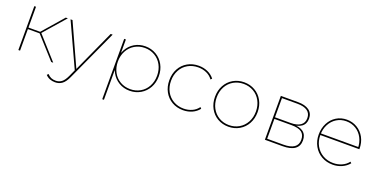

<svg xmlns="http://www.w3.org/2000/svg" viewBox="-25 -1224 4145 2126"><g transform="rotate(20 2048.0 -161.5)"><path d="M267 -263 285 -271 528 0H504ZM117 -517H137V0H117ZM130 -272H287V-254H130ZM267 -263 488 -517H512L285 -257Z M507 151 522 135Q543 158 566 168Q589 178 620 178Q660 178 689.5 155.5Q719 133 745 77L783 -7L788 -14L1017 -517H1040L765 83Q737 145 702 171Q667 197 619 197Q585 197 556.5 185.5Q528 174 507 151ZM544 -517H567L796 -14L787 11Z M1179 -258Q1179 -333 1211.5 -393Q1244 -453 1300.5 -486.5Q1357 -520 1427 -520Q1497 -520 1554.5 -486.5Q1612 -453 1645 -393Q1678 -333 1678 -258Q1678 -183 1645 -123.5Q1612 -64 1554.5 -30.5Q1497 3 1427 3Q1357 3 1300.5 -30.5Q1244 -64 1211.5 -123.5Q1179 -183 1179 -258ZM1176 -517H1196V-327L1186 -257L1196 -187V194H1176ZM1658 -258Q1658 -328 1628 -383.5Q1598 -439 1545 -470Q1492 -501 1427 -501Q1362 -501 1309 -470Q1256 -439 1226 -383.5Q1196 -328 1196 -258Q1196 -188 1226 -132.5Q1256 -77 1309 -46.5Q1362 -16 1427 -16Q1492 -16 1545 -46.5Q1598 -77 1628 -132.5Q1658 -188 1658 -258Z M1802 -259Q1802 -335 1834.5 -394.5Q1867 -454 1925 -487Q1983 -520 2056 -520Q2113 -520 2161.5 -498.5Q2210 -477 2242 -436L2228 -421Q2199 -461 2154 -481Q2109 -501 2056 -501Q1989 -501 1935.5 -470.5Q1882 -440 1852 -384.5Q1822 -329 1822 -259Q1822 -188 1852 -133Q1882 -78 1935.5 -47Q1989 -16 2056 -16Q2109 -16 2154 -36Q2199 -56 2228 -96L2242 -81Q2210 -40 2161.5 -18.5Q2113 3 2056 3Q1983 3 1925 -30.5Q1867 -64 1834.5 -123.5Q1802 -183 1802 -259Z M2340 -259Q2340 -334 2372.5 -393.5Q2405 -453 2462.5 -486.5Q2520 -520 2591 -520Q2662 -520 2719.5 -486.5Q2777 -453 2809.5 -393.5Q2842 -334 2842 -259Q2842 -184 2809.5 -124Q2777 -64 2719.5 -30.5Q2662 3 2591 3Q2520 3 2462.5 -30.5Q2405 -64 2372.5 -124Q2340 -184 2340 -259ZM2822 -259Q2822 -329 2792 -384.5Q2762 -440 2709 -470.5Q2656 -501 2591 -501Q2526 -501 2473 -470.5Q2420 -440 2390 -384.5Q2360 -329 2360 -259Q2360 -189 2390 -133.5Q2420 -78 2473 -47Q2526 -16 2591 -16Q2656 -16 2709 -47Q2762 -78 2792 -133.5Q2822 -189 2822 -259Z M3022 -517H3225Q3308 -517 3355 -483.5Q3402 -450 3402 -386Q3402 -323 3357 -291Q3312 -259 3235 -259L3248 -268Q3337 -268 3379 -235Q3421 -202 3421 -136Q3421 -69 3373 -34.5Q3325 0 3229 0H3022ZM3401 -136Q3401 -197 3363 -225Q3325 -253 3242 -253H3042V-19H3232Q3401 -19 3401 -136ZM3382 -385Q3382 -441 3341.5 -469.5Q3301 -498 3226 -498H3042V-272H3226Q3301 -272 3341.5 -300.5Q3382 -329 3382 -385Z M3562 -259Q3562 -334 3593 -393.5Q3624 -453 3678.5 -486.5Q3733 -520 3801 -520Q3868 -520 3923 -487Q3978 -454 4009.5 -396Q4041 -338 4041 -264Q4041 -262 4041 -259H3573V-278H4030L4022 -263Q4022 -330 3993.5 -384.5Q3965 -439 3914.5 -470Q3864 -501 3801 -501Q3738 -501 3688 -470Q3638 -439 3609.5 -384.5Q3581 -330 3581 -263V-259Q3581 -189 3612 -133.5Q3643 -78 3697.5 -47Q3752 -16 3820 -16Q3873 -16 3919.5 -36.5Q3966 -57 3996 -96L4010 -82Q3976 -41 3926 -19Q3876 3 3820 3Q3746 3 3687.5 -30.5Q3629 -64 3595.5 -124Q3562 -184 3562 -259Z"/></g></svg>

Font: iiserrat Thin
Style: Regular
Weight: 100
Designer: Akira Ohta
Foundry: Akira Ohta
Version: Version 1.200;Glyphs 3.3.1 (3343)